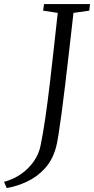

<svg xmlns="http://www.w3.org/2000/svg" viewBox="-110 -763 464 946"><path d="M-77 163.5 -90 133Q-42 120 -4.8 93.5Q32.5 67 57 31.2Q81.5 -4.5 89.5 -44Q102 -103.5 113.5 -183Q125 -262.5 135.5 -351.5Q146 -440.5 155.8 -530Q165.5 -619.5 174.5 -699.5L102.5 -710.5L107 -743H333.5L330 -710.5L252 -699.5Q241 -601.5 230.5 -511.2Q220 -421 210.8 -342.5Q201.5 -264 193 -201.5Q184.5 -139 177.8 -96.8Q171 -54.5 166 -37Q148.5 26.5 110.2 67.8Q72 109 22.8 132Q-26.5 155 -77 163.5Z"/></svg>

Font: Merriweather 60pt Light
Style: Italic
Weight: 300
Italic angle: -7.8°
Version: Version 2.101